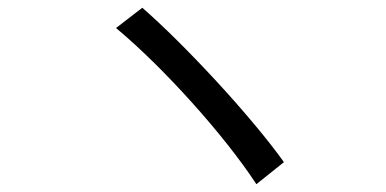

<svg xmlns="http://www.w3.org/2000/svg" viewBox="-20 -575 996 495"><path d="M346.9 -555 279.1 -502.8C400.2 -402 557.9 -227.3 641 -100.1L712 -157C627.1 -275.9 456 -459.9 346.9 -555Z"/></svg>

Font: Karasuma Gothic
Style: Regular
Weight: 400
Designer: Rasmus Andersson, Ryoko Nishizuka
Foundry: Genbu
Version: Version 1.00